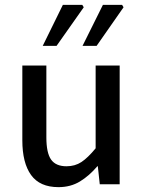

<svg xmlns="http://www.w3.org/2000/svg" viewBox="-20 -759 590 791"><path d="M221 12Q144 12 108 -38Q72 -88 72 -181V-489H171V-193Q171 -129 190.5 -101.5Q210 -74 254 -74Q289 -74 315.5 -91.5Q342 -109 374 -148V-489H473V0H391L383 -74H381Q348 -35 309.5 -11.5Q271 12 221 12ZM156 -570 239 -739H319L325 -729L213 -570ZM320 -570 404 -739H483L489 -729L378 -570Z"/></svg>

Font: Source Sans 3 Medium
Style: Regular
Weight: 500
Designer: Paul D. Hunt
Foundry: Adobe
Version: Version 3.052;hotconv 1.1.0;makeotfexe 2.6.0